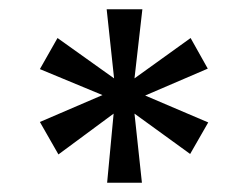

<svg xmlns="http://www.w3.org/2000/svg" viewBox="-20 -754 533 414"><path d="M211 -360 225 -509 106 -421 66 -491 201 -549 66 -605 104 -672 226 -585 210 -734H287L270 -585L391 -672L428 -606L293 -548L429 -490L390 -422L270 -509L286 -360Z"/></svg>

Font: DM Sans 12pt Medium
Style: Regular
Weight: 500
Version: Version 4.004;gftools[0.9.30]